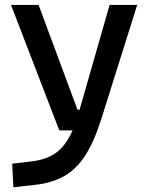

<svg xmlns="http://www.w3.org/2000/svg" viewBox="-20 -538 626 792"><path d="M224.6 0 25.4 -517.6H139.2L299.8 -85H308.1L432.1 -517.6H545.9L397.5 -45.9Q368.2 46.9 331.5 103.5Q294.9 160.2 244.6 188.5Q194.3 216.8 124.5 224.6L35.2 234.4L30.3 137.2L112.8 127.4Q173.3 120.1 212.6 91.1Q252 62 279.3 0Z"/></svg>

Font: Caskaydia Cove Medium
Style: Regular
Weight: 500
Monospace: yes
Designer: Aaron Bell
Foundry: Saja Typeworks
Version: Version 4.300; ttfautohint (v1.8.3)